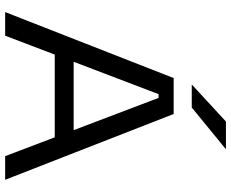

<svg xmlns="http://www.w3.org/2000/svg" viewBox="-94 -782 877 728"><g transform="rotate(90 344.0 -418.5)"><path d="M26.3 0 276.5 -639H412.7L662.2 0H572.6L351.7 -581.8H337.5L115.8 0ZM167.5 -188.1V-259.8H520.5V-188.1ZM441.3 -837.2H544.4V-835.4L388.2 -707.6H302.3V-709Z"/></g></svg>

Font: Anek Gurmukhi Medium SemiExpanded
Style: Regular
Weight: 500
Width: 6
Version: Version 1.003